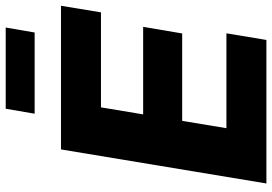

<svg xmlns="http://www.w3.org/2000/svg" viewBox="-162 -802 963 680"><g transform="rotate(-90 320.0 -461.5)"><path d="M10.7 0 131.3 -727.5H640.1L616.7 -585.9H280.3L255.4 -436.5H565.4L542 -298.3H232.4L206.5 -141.6H542.5L519 0ZM563 -923.3 545.4 -820.8H257.8L275.4 -923.3Z"/></g></svg>

Font: Inter 16pt ExtraBold
Style: Italic
Weight: 800
Italic angle: -9.3988°
Version: Version 4.001;git-66647c0bb